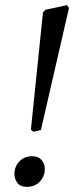

<svg xmlns="http://www.w3.org/2000/svg" viewBox="-20 -714 314 746"><path d="M84 12Q59 12 47.5 -3.5Q36 -19 36 -38Q36 -66 55 -86.5Q74 -107 105 -107Q129 -107 141.5 -92.5Q154 -78 154 -57Q154 -29 135 -8.5Q116 12 84 12ZM147 -666 156 -676 240 -694 248 -683 139 -209 110 -202 100 -210Z"/></svg>

Font: Alegreya
Style: Italic
Weight: 400
Italic angle: -7°
Designer: Juan Pablo del Peral
Foundry: Huerta Tipografica
Version: Version 2.009